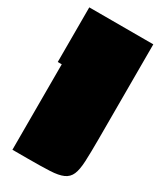

<svg xmlns="http://www.w3.org/2000/svg" viewBox="-180 -765 699 831"><g transform="rotate(30 170.0 -350.0)"><path d="M330 -700V-225Q330 -158 328 -115Q326 -72 316 -48.5Q306 -25 282.5 -14.5Q259 -4 217 -2Q175 0 108 0H30V-427H10V-700Z"/></g></svg>

Font: Badeen Display
Style: Regular
Weight: 400
Version: Version 1.000; ttfautohint (v1.8.4.7-5d5b)